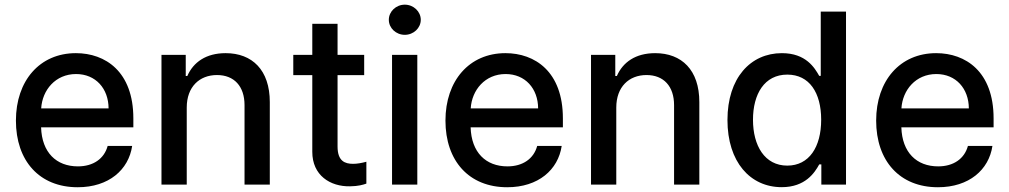

<svg xmlns="http://www.w3.org/2000/svg" viewBox="-20 -776 4243 807"><path d="M306.5 11C437.5 11 520.6 -62.5 535.5 -162.6H432.5C418 -108.7 371.8 -76.7 307.5 -76.7C216.6 -76.7 155.9 -135.3 152.7 -240.8H540.5V-278.4C540.5 -475.5 422.6 -552.6 299 -552.6C147 -552.6 46.9 -436.8 46.9 -269.2C46.9 -99.8 145.6 11 306.5 11ZM153.1 -320.3C157.7 -397.7 213.4 -464.8 299.7 -464.8C382.1 -464.8 436.1 -403.8 436.4 -320.3Z M764.9 -323.9C764.9 -410.9 818.2 -460.6 892 -460.6C964.1 -460.6 1007.8 -413.4 1007.8 -334.2V0H1114V-346.9C1114 -481.9 1039.8 -552.6 928.3 -552.6C846.2 -552.6 792.6 -514.6 767.4 -456.7H760.7V-545.5H658.7V0H764.9Z M1510.7 -545.5H1398.8V-676.1H1292.6V-545.5H1212.7V-460.2H1292.6V-138.1C1292.3 -39.1 1367.9 8.9 1451.7 7.1C1485.4 6.7 1507.1 0.4 1519.9 -4.3V-96.2C1500.7 -90.9 1481.2 -87.4 1464.1 -87.4C1429.7 -87.4 1398.8 -98.7 1398.8 -160.2V-460.2H1510.7Z M1627.8 0H1734V-545.5H1627.8ZM1614.3 -692.8C1614.3 -658 1644.5 -629.6 1681.5 -629.6C1718 -629.6 1748.6 -658 1748.6 -692.8C1748.6 -727.6 1718 -756.4 1681.5 -756.4C1644.5 -756.4 1614.3 -727.6 1614.3 -692.8Z M2111.9 11C2242.9 11 2326 -62.5 2340.9 -162.6H2237.9C2223.4 -108.7 2177.2 -76.7 2112.9 -76.7C2022 -76.7 1961.3 -135.3 1958.1 -240.8H2345.9V-278.4C2345.9 -475.5 2228 -552.6 2104.4 -552.6C1952.4 -552.6 1852.3 -436.8 1852.3 -269.2C1852.3 -99.8 1951 11 2111.9 11ZM1958.5 -320.3C1963.1 -397.7 2018.8 -464.8 2105.1 -464.8C2187.5 -464.8 2241.5 -403.8 2241.8 -320.3Z M2570.3 -323.9C2570.3 -410.9 2623.6 -460.6 2697.4 -460.6C2769.5 -460.6 2813.2 -413.4 2813.2 -334.2V0H2919.4V-346.9C2919.4 -481.9 2845.2 -552.6 2733.7 -552.6C2651.6 -552.6 2598 -514.6 2572.8 -456.7H2566.1V-545.5H2464.1V0H2570.3Z M3265.6 10.7C3365.1 10.7 3404.1 -50.1 3423.3 -84.9H3432.2V0H3535.9V-727.3H3429.7V-457H3423.3C3404.1 -490.8 3367.9 -552.6 3266.3 -552.6C3134.6 -552.6 3037.6 -448.5 3037.6 -271.7C3037.6 -95.2 3133.2 10.7 3265.6 10.7ZM3144.9 -272.7C3144.9 -381 3193.2 -462.4 3289.1 -462.4C3381.7 -462.4 3431.5 -386.7 3431.5 -272.7C3431.5 -158 3380.7 -79.9 3289.1 -79.9C3194.2 -79.9 3144.9 -163.4 3144.9 -272.7Z M3922.2 11C4053.3 11 4136.4 -62.5 4151.3 -162.6H4048.3C4033.7 -108.7 3987.6 -76.7 3923.3 -76.7C3832.4 -76.7 3771.7 -135.3 3768.5 -240.8H4156.2V-278.4C4156.2 -475.5 4038.4 -552.6 3914.8 -552.6C3762.8 -552.6 3662.6 -436.8 3662.6 -269.2C3662.6 -99.8 3761.4 11 3922.2 11ZM3768.8 -320.3C3773.4 -397.7 3829.2 -464.8 3915.5 -464.8C3997.9 -464.8 4051.8 -403.8 4052.2 -320.3Z"/></svg>

Font: Magic Ui Pro Medium
Style: Regular
Weight: 500
Designer: Stefan Endress, Andreas Faust
Version: Version 1.000;FEAKit 1.0